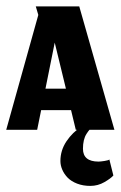

<svg xmlns="http://www.w3.org/2000/svg" viewBox="-26 -411 383 608"><path d="M260 177.7Q284 177.7 304.7 165.7Q325.3 153.7 333 144.7L320.3 94Q318 96.7 305 98.7Q292 100.7 286 100.7Q236.7 100.7 236.7 60Q236.7 45.3 239.5 33.5Q242.3 21.7 248 12.8Q253.7 4 258 -0.8Q262.3 -5.7 269 -12H234.3Q203.3 8 184.3 36.7Q165.3 65.3 165.3 98.7Q165.3 112.7 171.2 126.3Q177 140 188.3 151.7Q199.7 163.3 218.3 170.5Q237 177.7 260 177.7ZM214 0H336.3L225 -390.7H87.3L95.3 -363.7L-6.3 0H91.7L104.3 -62.3H199ZM147.3 -276 182.7 -130.3H118Z"/></svg>

Font: Jomhuria
Style: Regular
Weight: 400
Designer: Arabic design by Kourosh Beigpour, Latin design by Eben Sorkin, engineering by Lasse Fister and Khaled Hosney
Version: Version 1.0000